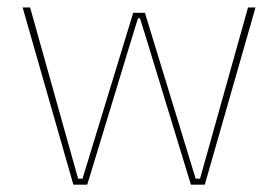

<svg xmlns="http://www.w3.org/2000/svg" viewBox="-20 -506 762 526"><path d="M219 0H181L42 -485.5H62.5L194 -16.5H206L345 -471H377L516 -16.5H528L659.5 -485.5H680L541 0H503L387.5 -378.5L363.5 -456H358L334 -378Z"/></svg>

Font: Anek Devanagari Medium Thin
Style: Regular
Weight: 250
Version: Version 1.003